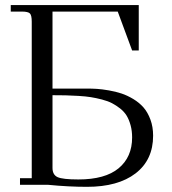

<svg xmlns="http://www.w3.org/2000/svg" viewBox="-20 -722 673 750"><path d="M22 -676.8V-702.1H522V-524.9H496.1L439.9 -676.8H185.1V-376H319.8Q339.8 -376 359.1 -374.8Q378.4 -373.5 405.3 -368.9Q432.1 -364.3 454.8 -356.7Q477.5 -349.1 501 -335Q524.4 -320.8 540.8 -302Q557.1 -283.2 567.6 -254.9Q578.1 -226.6 578.1 -191.9Q578.1 -97.7 509.8 -44.9Q441.4 7.8 319.8 7.8Q248.5 7.8 168.9 0H58.1V-25.9H104V-637.2Q104 -662.1 96.9 -669.4Q89.8 -676.8 64.9 -676.8ZM185.1 -65.9Q185.1 -39.1 205.1 -30Q225.1 -21 286.1 -21Q390.6 -21 443.4 -64.7Q496.1 -108.4 496.1 -185.1Q496.1 -210.9 490.2 -232.4Q484.4 -253.9 474.9 -269.8Q465.3 -285.6 449.5 -298.1Q433.6 -310.5 417.7 -318.8Q401.9 -327.1 378.2 -333.3Q354.5 -339.4 334.7 -342.5Q314.9 -345.7 286.4 -347.4Q257.8 -349.1 236.6 -349.6Q215.3 -350.1 185.1 -350.1Z"/></svg>

Font: Dihjauti
Style: Regular
Weight: 400
Designer: T. Christopher White
Version: Version 3.0.0